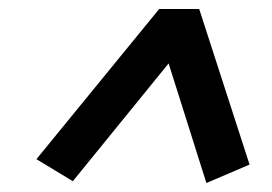

<svg xmlns="http://www.w3.org/2000/svg" viewBox="-20 -715 604 427"><path d="M142 -312 61 -361 334 -695H423L535 -349L439 -308L355 -574Z"/></svg>

Font: Ubuntu Sans SemiBold
Style: Italic
Weight: 600
Italic angle: -13.5°
Designer: Dalton Maag Ltd
Foundry: Dalton Maag Ltd
Version: Version 1.006